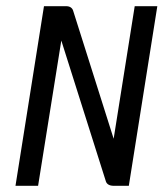

<svg xmlns="http://www.w3.org/2000/svg" viewBox="-20 -600 528 620"><path d="M30 0H103L178 -469L322 -14C325 -5 334 0 347 0H396L488 -580H415L347 -152L216 -566C213 -575 205 -580 194 -580H122Z"/></svg>

Font: Charger Sport
Style: NrwObl
Weight: 400
Designer: Jasper
Foundry: Cannot Into Space Fonts
Version: Version 1.1